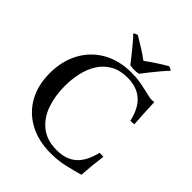

<svg xmlns="http://www.w3.org/2000/svg" viewBox="-249 -1056 1218 1218"><g transform="rotate(45 360.5 -447.0)"><path d="M666 -207Q654 -119 648 -28Q593 -12 536 1Q479 14 414 14Q303 14 221.5 -30Q140 -74 95 -153.5Q50 -233 50 -341Q50 -450 95 -533.5Q140 -617 222 -664Q304 -711 415 -711Q456 -711 487 -706Q518 -701 562 -691Q582 -687 597 -683Q612 -679 628 -679Q633 -679 639 -679.5Q645 -680 649 -681Q651 -637 653 -590Q655 -543 659 -492Q639 -489 625 -490Q586 -671 420 -671Q353 -671 306 -644.5Q259 -618 230 -572.5Q201 -527 188 -470Q175 -413 175 -351Q175 -263 201 -189Q227 -115 283 -71Q339 -27 427 -27Q510 -27 559.5 -71Q609 -115 631 -208Q639 -208 647.5 -208Q656 -208 666 -207ZM415 -817Q446 -840 481 -863Q516 -886 554 -908Q571 -905 582 -895Q562 -874 538 -845.5Q514 -817 491.5 -788.5Q469 -760 453 -739Q446 -737 435.5 -736Q425 -735 414 -735Q405 -735 394.5 -736Q384 -737 376 -739Q360 -760 337 -788.5Q314 -817 290.5 -845.5Q267 -874 246 -895Q258 -904 274 -908Q312 -886 347.5 -863.5Q383 -841 415 -817Z"/></g></svg>

Font: Tiro Telugu
Style: Regular
Weight: 400
Designer: Telugu: John Hudson & Fiona Ross. Latin: John Hudson.
Foundry: Tiro Typeworks Ltd.
Version: Version 1.52